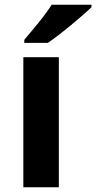

<svg xmlns="http://www.w3.org/2000/svg" viewBox="-20 -786 404 806"><path d="M227 0H78V-546H227ZM364 -756Q350 -742 327 -722Q304 -702 277.5 -680Q251 -658 225.5 -638.5Q200 -619 181 -606H82V-619Q98 -638 119.5 -663.5Q141 -689 162 -716.5Q183 -744 197 -766H364Z"/></svg>

Font: Noto Sans Cham
Style: Regular
Weight: 400
Designer: Monotype Design Team
Foundry: Monotype Imaging Inc.
Version: Version 2.002